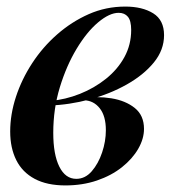

<svg xmlns="http://www.w3.org/2000/svg" viewBox="-20 -550 532 584"><path d="M212 -6Q239 -6 259 -29Q279 -52 290.5 -86Q302 -120 302 -154Q302 -197 283.5 -220.5Q265 -244 236 -245L230 -251Q275 -258 318.5 -251Q362 -244 390 -221.5Q418 -199 418 -158Q418 -128 400.5 -97.5Q383 -67 351 -41.5Q319 -16 275 -1Q231 14 179 14Q123 14 85.5 -6Q48 -26 29.5 -63Q11 -100 11 -150Q11 -202 28.5 -255.5Q46 -309 78 -358Q110 -407 154 -445.5Q198 -484 250 -507Q302 -530 361 -530Q413 -530 446 -509.5Q479 -489 479 -443Q479 -398 448 -360Q417 -322 365.5 -293Q314 -264 252.5 -247.5Q191 -231 129 -229L133 -243Q179 -247 223 -264.5Q267 -282 302.5 -310.5Q338 -339 358.5 -376.5Q379 -414 379 -459Q379 -487 369 -499Q359 -511 341 -511Q313 -511 278.5 -482Q244 -453 213 -401.5Q182 -350 162 -284.5Q142 -219 142 -146Q142 -80 160.5 -43Q179 -6 212 -6Z"/></svg>

Font: Playfair Display SemiBold
Style: Italic
Weight: 600
Italic angle: -14°
Designer: Claus Eggers Sørensen
Foundry: Claus Eggers Sørensen
Version: Version 1.203